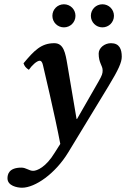

<svg xmlns="http://www.w3.org/2000/svg" viewBox="-20 -646 590 898"><path d="M405 -572C405 -542 429 -518 459 -518C489 -518 513 -542 513 -572C513 -602 489 -626 459 -626C429 -626 405 -602 405 -572ZM225 -572C225 -542 249 -518 279 -518C309 -518 333 -542 333 -572C333 -602 309 -626 279 -626C249 -626 225 -602 225 -572ZM295 -344C285.8 -398.4 278 -444 234 -444C173 -444 140 -410 90 -350C94.7 -336.3 100.7 -328.7 115 -319.5C128 -339 152 -362 166 -362C172.3 -362 177.7 -356.1 181 -341C181 -341 238 -101 262 27L236 68C195 136 153 153 135 153C116 153 102 138 80 138C21 138 15 170 15 188C15 223 60 232 83 232C144 232 238.4 166.7 299 67L488 -244C534 -319.8 549.5 -354.5 549.5 -380.5C549.5 -415.5 539 -444 499 -444C468.5 -444 441.5 -421.5 441.5 -395.5C441.5 -351 460 -340 460 -317C460 -303 458.2 -295 441 -265L340 -89L338 -90Z"/></svg>

Font: Linux Libertine O
Style: Bold Italic
Weight: 700
Italic angle: -11.5°
Designer: Philipp H. Poll
Foundry: Philipp H. Poll
Version: Version 4.1.0